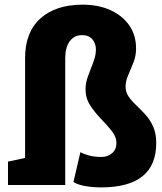

<svg xmlns="http://www.w3.org/2000/svg" viewBox="-20 -792 695 822"><path d="M412.6 10.3Q377 10.3 345 4.6Q313 -1 294.4 -12.7L324.2 -140.6Q339.8 -131.8 362.3 -126Q384.8 -120.1 414.1 -120.1Q441.4 -120.1 460 -136.2Q478.5 -152.3 478.5 -179.7Q478.5 -206.1 458.5 -231.2Q438.5 -256.3 412.4 -283.2Q386.2 -310.1 366.2 -340.8Q346.2 -371.6 346.2 -409.7Q346.2 -438 357.4 -467.8Q368.7 -497.6 379.6 -526.1Q390.6 -554.7 390.6 -579.6Q390.6 -605.5 375.7 -623.5Q360.8 -641.6 331.5 -641.6Q297.4 -641.6 278.3 -615Q259.3 -588.4 259.3 -544.9V0H14.2V-100.1L87.4 -115.7V-543.5Q87.4 -654.3 153.1 -713.1Q218.8 -772 333.5 -772Q400.9 -772 452.4 -748.8Q503.9 -725.6 533.2 -683.6Q562.5 -641.6 562.5 -585Q562.5 -552.7 551.3 -524.2Q540 -495.6 528.8 -470Q517.6 -444.3 517.6 -421.4Q517.6 -397.5 530.8 -378.4Q543.9 -359.4 563.5 -341.1Q583 -322.8 602.8 -301Q622.6 -279.3 635.7 -250Q648.9 -220.7 648.9 -179.7Q648.9 10.3 412.6 10.3Z"/></svg>

Font: Roboto Slab Black
Style: Regular
Weight: 900
Designer: Google
Version: Version 2.000; ttfautohint (v1.8.1.43-b0c9)